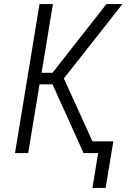

<svg xmlns="http://www.w3.org/2000/svg" viewBox="-20 -755 640 947"><path d="M436 172 464 0H392L338 -120L239 -339H175L119 0H54L175 -735H241L185 -396H239L505 -735H584L295 -368L436 -58H539L501 172Z"/></svg>

Font: Iosevka Curly LtExObl
Style: Regular
Weight: 300
Width: 7
Italic angle: -9°
Monospace: yes
Designer: Belleve Invis
Foundry: Belleve Invis
Version: Version 11.1.0; ttfautohint (v1.8.3)